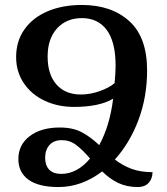

<svg xmlns="http://www.w3.org/2000/svg" viewBox="-20 -744 672 774"><path d="M595 -50Q594 -22 578.5 -6Q563 10 536 10Q491 10 456.5 -6.5Q422 -23 392 -53Q309 10 216 10Q136 10 95 -19.5Q54 -49 54 -103Q54 -160 99.5 -195Q145 -230 221 -230Q273 -230 308.5 -211.5Q344 -193 380 -159Q423 -238 436 -346Q380 -313 278 -313Q214 -313 161 -337.5Q108 -362 76.5 -408Q45 -454 45 -514Q45 -578 78.5 -625.5Q112 -673 172 -698.5Q232 -724 310 -724Q429 -724 501 -659Q573 -594 573 -460Q573 -353 538 -260Q503 -167 443 -101Q474 -77 510 -63.5Q546 -50 595 -50ZM442 -409Q446 -451 446 -479Q446 -575 410.5 -623Q375 -671 310 -671Q248 -671 210 -629.5Q172 -588 172 -516Q172 -444 207.5 -403.5Q243 -363 306 -363Q343 -363 381.5 -376.5Q420 -390 442 -409ZM343 -105Q312 -141 286.5 -160Q261 -179 229 -179Q197 -179 179.5 -159.5Q162 -140 162 -108Q162 -77 178.5 -60Q195 -43 227 -43Q291 -43 343 -105Z"/></svg>

Font: Noto Serif Armenian Medium
Style: Regular
Weight: 500
Designer: Monotype Design team
Foundry: Monotype Imaging Inc.
Version: Version 1.000